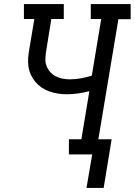

<svg xmlns="http://www.w3.org/2000/svg" viewBox="-20 -755 659 939"><path d="M487 164H403L431 0H317V-74H378L417 -309Q389 -302 361.5 -298Q334 -294 306 -294Q284 -294 262.5 -297.5Q241 -301 221 -308Q201 -315 183.5 -327Q166 -339 153 -354.5Q140 -370 131 -389.5Q122 -409 119 -430.5Q116 -452 118 -474Q120 -496 124 -519L148 -662H97V-735H292V-662H231L206 -507Q203 -488 202 -469.5Q201 -451 207 -434Q213 -417 224.5 -404Q236 -391 251.5 -382.5Q267 -374 285 -370.5Q303 -367 322 -367Q349 -367 376 -372Q403 -377 429 -385L475 -662H424V-735H619V-661H559L461 -74H526Z"/></svg>

Font: Iosevka Etoile Oblique
Style: Regular
Weight: 400
Italic angle: -9°
Designer: Belleve Invis
Foundry: Belleve Invis
Version: Version 15.5.2; ttfautohint (v1.8.4)